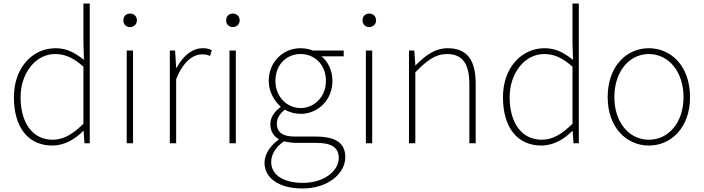

<svg xmlns="http://www.w3.org/2000/svg" viewBox="-20 -814 4000 1091"><path d="M277 13C350 13 409 -26 453 -70H455L460 0H490V-794H454V-573L457 -474C403 -516 359 -540 295 -540C167 -540 59 -432 59 -262C59 -84 145 13 277 13ZM280 -20C163 -20 97 -118 97 -262C97 -398 182 -507 293 -507C348 -507 396 -487 454 -435V-111C396 -53 341 -20 280 -20Z M700 0H736V-527H700ZM719 -660C739 -660 758 -675 758 -698C758 -723 739 -737 719 -737C698 -737 681 -723 681 -698C681 -675 698 -660 719 -660Z M945 0H981V-364C1022 -468 1080 -505 1127 -505C1148 -505 1157 -503 1174 -496L1183 -529C1165 -538 1150 -540 1132 -540C1069 -540 1018 -492 983 -428H981L975 -527H945Z M1284 0H1320V-527H1284ZM1303 -660C1323 -660 1342 -675 1342 -698C1342 -723 1323 -737 1303 -737C1282 -737 1265 -723 1265 -698C1265 -675 1282 -660 1303 -660Z M1699 257C1847 257 1942 169 1942 80C1942 -1 1889 -38 1773 -38H1656C1575 -38 1553 -71 1553 -111C1553 -147 1575 -172 1599 -191C1623 -176 1658 -167 1688 -167C1790 -167 1869 -249 1869 -354C1869 -414 1844 -463 1807 -494H1933V-527H1757C1742 -533 1718 -540 1688 -540C1587 -540 1507 -461 1507 -354C1507 -290 1541 -238 1574 -209V-205C1551 -189 1516 -156 1516 -108C1516 -68 1536 -40 1563 -24V-20C1514 15 1483 64 1483 110C1483 198 1565 257 1699 257ZM1688 -200C1612 -200 1545 -263 1545 -354C1545 -449 1610 -507 1688 -507C1767 -507 1832 -448 1832 -354C1832 -263 1765 -200 1688 -200ZM1701 225C1586 225 1521 177 1521 107C1521 68 1542 24 1594 -11C1623 -4 1651 -2 1658 -2H1778C1861 -2 1905 22 1905 84C1905 153 1827 225 1701 225Z M2059 0H2095V-527H2059ZM2078 -660C2098 -660 2117 -675 2117 -698C2117 -723 2098 -737 2078 -737C2057 -737 2040 -723 2040 -698C2040 -675 2057 -660 2078 -660Z M2304 0H2340V-403C2407 -472 2455 -507 2520 -507C2610 -507 2647 -450 2647 -334V0H2683V-339C2683 -475 2632 -540 2524 -540C2451 -540 2396 -498 2342 -443H2340L2334 -527H2304Z M3056 13C3129 13 3188 -26 3232 -70H3234L3239 0H3269V-794H3233V-573L3236 -474C3182 -516 3138 -540 3074 -540C2946 -540 2838 -432 2838 -262C2838 -84 2924 13 3056 13ZM3059 -20C2942 -20 2876 -118 2876 -262C2876 -398 2961 -507 3072 -507C3127 -507 3175 -487 3233 -435V-111C3175 -53 3120 -20 3059 -20Z M3667 13C3793 13 3901 -88 3901 -262C3901 -439 3793 -540 3667 -540C3541 -540 3433 -439 3433 -262C3433 -88 3541 13 3667 13ZM3667 -20C3555 -20 3471 -118 3471 -262C3471 -407 3555 -507 3667 -507C3779 -507 3864 -407 3864 -262C3864 -118 3779 -20 3667 -20Z"/></svg>

Font: Source Han Sans CN ExtraLight
Style: Regular
Weight: 250
Designer: Ryoko NISHIZUKA (kana & ideographs); Paul D. Hunt (Latin, Greek & Cyrillic); Wenlong ZHANG (bopomofo); Sandoll Communica
Foundry: Adobe Systems Incorporated
Version: Version 1.004;PS 1.004;hotconv 16.6.51;makeotf.lib2.5.65220